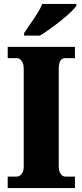

<svg xmlns="http://www.w3.org/2000/svg" viewBox="-20 -951 416 971"><path d="M19 0V-58H66Q77 -58 88.5 -70Q100 -82 100 -109V-601Q100 -631 88.5 -644Q77 -657 66 -657H19V-714H359V-657H310Q294 -657 285.5 -644Q277 -631 277 -600V-110Q277 -85 287 -71.5Q297 -58 310 -58H359V0ZM102 -784Q115 -804 133 -829.5Q151 -855 168 -882Q185 -909 194 -931H366V-921Q357 -908 336.5 -888.5Q316 -869 288.5 -847Q261 -825 233 -805Q205 -785 182 -771H102Z"/></svg>

Font: Noto Serif Lao Condensed Black
Style: Regular
Weight: 900
Width: 3
Designer: Monotype Design Team
Foundry: Monotype Imaging Inc.
Version: Version 2.003; ttfautohint (v1.8.4.7-5d5b)